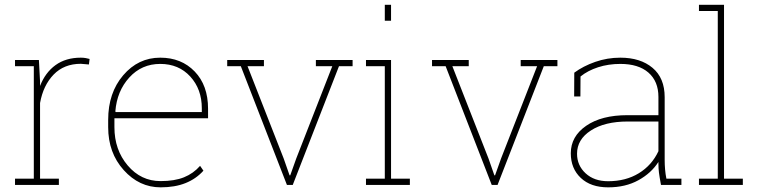

<svg xmlns="http://www.w3.org/2000/svg" viewBox="-20 -782 3220 812"><path d="M144.5 -528.3 149.4 -436.5V-418.5Q171.4 -475.1 214.8 -506.6Q258.3 -538.1 321.8 -538.1Q333 -538.1 342.5 -536.4Q352.1 -534.7 358.9 -532.7L356 -509.3L321.8 -512.2Q251 -512.2 206.8 -466.6Q162.6 -420.9 149.4 -346.2V-26.4H229V0H43.5V-26.4H123V-502H43.5V-528.3H123Z M659.2 10.3Q568.8 10.3 503.2 -62.7Q437.5 -135.7 437.5 -244.1V-275.4Q437.5 -389.2 501 -463.6Q564.5 -538.1 657.7 -538.1Q747.1 -538.1 803.5 -479.5Q859.9 -420.9 859.9 -322.3V-281.7H463.9V-275.4V-244.1Q463.9 -148.4 520 -82.3Q576.2 -16.1 659.2 -16.1Q718.3 -16.1 758.1 -32.2Q797.9 -48.3 826.2 -80.6L840.3 -60.1Q809.1 -25.4 764.4 -7.6Q719.7 10.3 659.2 10.3ZM657.7 -511.7Q579.1 -511.7 526.9 -454.3Q474.6 -397 467.8 -311L469.2 -308.1H833.5V-324.2Q833.5 -404.8 784.7 -458.3Q735.8 -511.7 657.7 -511.7Z M1096.2 -502H1026.9L1179.7 -111.8L1204.6 -40.5H1207.5L1232.9 -111.8L1385.3 -502H1315.9V-528.3H1471.2V-502H1413.6L1218.3 -0.5L1218.8 0H1193.4L998.5 -502H940.9V-528.3H1096.2Z M1527.8 -26.4H1607.4V-502H1527.8V-528.3H1633.8V-26.4H1713.4V0H1527.8ZM1633.8 -694.3H1607.4V-761.7H1633.8Z M1962.4 -502H1893.1L2045.9 -111.8L2070.8 -40.5H2073.7L2099.1 -111.8L2251.5 -502H2182.1V-528.3H2337.4V-502H2279.8L2084.5 -0.5L2085 0H2059.6L1864.7 -502H1807.1V-528.3H1962.4Z M2775.4 0Q2769 -34.7 2766.8 -52Q2764.6 -69.3 2764.6 -89.4V-97.2Q2734.4 -49.8 2679.9 -19.8Q2625.5 10.3 2551.8 10.3Q2478.5 10.3 2436.3 -29.5Q2394 -69.3 2394 -133.8Q2394 -205.1 2459 -250Q2523.9 -294.9 2633.3 -294.9H2764.6V-372.1Q2764.6 -438 2722.4 -474.9Q2680.2 -511.7 2603.5 -511.7Q2553.2 -511.7 2509.5 -497.6Q2465.8 -483.4 2435.1 -458.5L2434.6 -374H2408.2L2408.7 -474.6Q2446.3 -502.4 2497.3 -520.3Q2548.3 -538.1 2603.5 -538.1Q2688.5 -538.1 2739.7 -495.1Q2791 -452.1 2791 -371.1V-106.4Q2791 -85.9 2792.7 -65.9Q2794.4 -45.9 2798.3 -26.4H2861.8V0ZM2551.8 -15.6Q2626.5 -15.6 2681.6 -49.3Q2736.8 -83 2764.6 -142.6V-268.1H2634.8Q2537.6 -268.1 2479 -230.2Q2420.4 -192.4 2420.4 -131.8Q2420.4 -82.5 2456.5 -49.1Q2492.7 -15.6 2551.8 -15.6Z M2936 -735.4V-761.7H3042V-26.4H3121.6V0H2936V-26.4H3015.6V-735.4Z"/></svg>

Font: TypoPRO Roboto Slab
Style: Thin
Weight: 250
Designer: Google
Version: Version 1.100263; 2013; ttfautohint (v0.94.20-1c74) -l 8 -r 